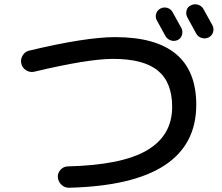

<svg xmlns="http://www.w3.org/2000/svg" viewBox="-20 -856 1040 900"><path d="M732 -816Q748 -824 764.5 -819Q781 -814 789 -799Q824 -736 830 -725Q838 -710 833 -692.5Q828 -675 812 -668Q796 -661 779.5 -667Q763 -673 755 -688Q721 -750 715 -761Q707 -776 712 -792Q717 -808 732 -816ZM934 -813Q962 -763 976 -737Q984 -721 978.5 -704.5Q973 -688 957 -680Q941 -673 924 -678.5Q907 -684 899 -700Q886 -725 858 -775Q850 -790 854.5 -807Q859 -824 875 -831Q891 -839 908 -834Q925 -829 934 -813ZM141 -520Q121 -515 102.5 -526.5Q84 -538 80 -558Q75 -578 86.5 -596.5Q98 -615 118 -619Q382 -682 520 -682Q900 -682 900 -365Q900 9 305 24Q284 25 268.5 10.5Q253 -4 251 -25Q250 -45 263.5 -60Q277 -75 297 -76Q551 -82 669 -151.5Q787 -221 787 -355Q787 -470 720 -525Q653 -580 510 -580Q393 -580 141 -520Z"/></svg>

Font: Rounded Mplus 1c Medium
Style: Regular
Weight: 500
Version: Version 1.059.20150529